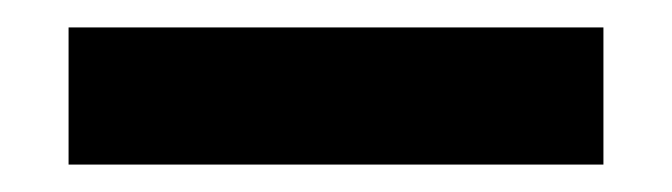

<svg xmlns="http://www.w3.org/2000/svg" viewBox="-20 -400 490 140"><path d="M30 -280V-380H420V-280Z"/></svg>

Font: Scada
Style: Bold
Weight: 700
Designer: Jovanny Lemonad
Foundry: Jovanny Lemonad
Version: Version 4.100;PS 004.100;hotconv 1.0.88;makeotf.lib2.5.64775